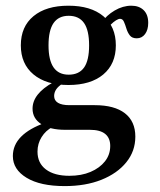

<svg xmlns="http://www.w3.org/2000/svg" viewBox="-20 -447 550 660"><path d="M202.4 192.7Q118.5 192.7 71.4 164.1Q24.2 135.5 24.2 89.5Q24.2 51.6 52.4 23Q80.6 -5.6 135.5 -25L160.5 -10.5Q137.1 1.6 123 24.2Q108.9 46.8 108.9 74.2Q108.9 113.7 137.9 135.5Q166.9 157.3 218.5 157.3Q259.7 157.3 291.1 144Q322.6 130.6 340.7 107.7Q358.9 84.7 358.9 54.8Q358.9 27.4 341.5 13.3Q324.2 -0.8 288.7 -0.8H203.2Q152.4 -0.8 122.2 -20.2Q91.9 -39.5 91.9 -73.4Q91.9 -99.2 109.7 -121.8Q127.4 -144.4 163.7 -164.5L195.2 -159.7Q179.8 -150 173 -139.5Q166.1 -129 166.1 -116.9Q166.1 -101.6 179.4 -93.5Q192.7 -85.5 218.5 -85.5H305.6Q373.4 -85.5 409.3 -57.7Q445.2 -29.8 445.2 22.6Q445.2 72.6 414.1 110.9Q383.1 149.2 328.6 171Q274.2 192.7 202.4 192.7ZM215.3 -154.8Q138.7 -154.8 95.2 -191.1Q51.6 -227.4 51.6 -291.1Q51.6 -355.6 95.2 -391.5Q138.7 -427.4 215.3 -427.4Q291.9 -427.4 335.1 -391.5Q378.2 -355.6 378.2 -291.1Q378.2 -227.4 335.1 -191.1Q291.9 -154.8 215.3 -154.8ZM216.1 -190.3Q251.6 -190.3 269 -214.9Q286.3 -239.5 286.3 -291.1Q286.3 -342.7 269 -367.7Q251.6 -392.7 216.1 -392.7Q181.5 -392.7 164.1 -367.7Q146.8 -342.7 146.8 -291.1Q146.8 -240.3 164.1 -215.3Q181.5 -190.3 216.1 -190.3ZM450 -315.3Q433.9 -315.3 426.2 -325.4Q418.5 -335.5 414.5 -348.8Q410.5 -362.1 406 -372.2Q401.6 -382.3 392.7 -382.3Q387.1 -382.3 378.6 -377Q370.2 -371.8 361.3 -362.9Q352.4 -354 344.4 -341.9L328.2 -368.5Q346 -394.4 374.2 -410.9Q402.4 -427.4 431.5 -427.4Q458.1 -427.4 473.8 -412.1Q489.5 -396.8 489.5 -368.5Q489.5 -344.4 478.6 -329.8Q467.7 -315.3 450 -315.3Z"/></svg>

Font: Playfair 9pt SemiBold
Style: Regular
Weight: 600
Designer: Claus Eggers Sørensen
Foundry: Claus Eggers Sørensen
Version: Version 2.001;gftools[0.9.30]